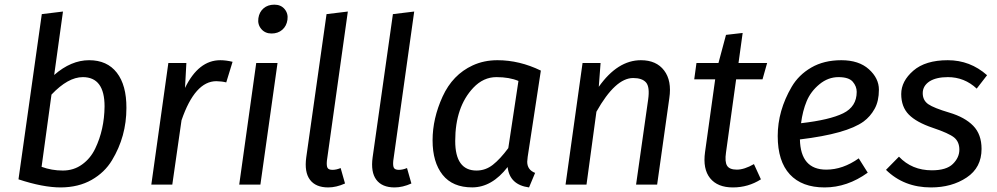

<svg xmlns="http://www.w3.org/2000/svg" viewBox="-20 -800 4322 832"><path d="M338.9 -465.8Q274.9 -465.8 203.1 -390.1L160.2 -77.1Q204.1 -61 252 -61Q299.8 -61 335.9 -87.4Q372.1 -113.3 392.6 -156.2Q432.1 -238.3 433.1 -338.9Q433.1 -465.8 338.9 -465.8ZM527.8 -332Q527.8 -208.5 465.3 -105.5Q433.6 -52.7 377 -20.5Q320.3 11.7 243.2 12.2Q166 12.2 60.1 -22.9L161.1 -738.8L252.9 -750L214.8 -475.1Q288.1 -539.1 366.2 -539.1Q444.3 -539.1 486.3 -484.9Q528.3 -430.7 527.8 -332Z M934.6 -539.1Q959.5 -539.1 987.8 -532.2L960.4 -442.9Q941.4 -447.8 917.5 -448.2Q824.7 -448.2 766.6 -278.8L726.6 0H635.7L709.5 -526.9H787.6L781.7 -418.9Q840.3 -539.1 934.6 -539.1Z M1108.4 0H1016.6L1090.3 -526.9H1182.6ZM1122.1 -763.9Q1140.6 -779.8 1168.9 -779.8Q1197.3 -779.8 1213.4 -760.5Q1229.5 -741.2 1225.6 -714.1Q1221.7 -687 1203.1 -670.9Q1184.6 -654.8 1156.7 -654.8Q1128.9 -654.8 1112.3 -674.3Q1095.7 -693.8 1099.6 -720.9Q1103.5 -748 1122.1 -763.9Z M1456.1 -71.8 1475.1 -4.9Q1437 12.2 1402.3 12.2Q1348.1 12.2 1323.2 -21Q1298.3 -54.2 1307.1 -118.2L1395 -738.8L1487.3 -750L1396.5 -103Q1394.5 -81.1 1399.4 -72.5Q1404.3 -64 1420.9 -64Q1437.5 -64 1456.1 -71.8Z M1743.7 -71.8 1762.7 -4.9Q1724.6 12.2 1689.9 12.2Q1635.7 12.2 1610.8 -21Q1585.9 -54.2 1594.7 -118.2L1682.6 -738.8L1774.9 -750L1684.1 -103Q1682.1 -81.1 1687 -72.5Q1691.9 -64 1708.5 -64Q1725.1 -64 1743.7 -71.8Z M2031.2 -419.9Q1952.6 -336.9 1952.6 -189Q1952.6 -61 2044.9 -61Q2084 -61 2115.7 -85.9Q2147.5 -110.8 2182.6 -158.2L2226.6 -449.2Q2187.5 -465.8 2131.1 -465.8Q2074.7 -465.8 2031.2 -419.9ZM2135.7 -539.1Q2231 -539.1 2323.7 -494.1L2266.6 -120.1Q2264.6 -104 2264.6 -99.1Q2264.6 -64 2298.8 -50.8L2272.5 12.2Q2188.5 1 2179.7 -76.2Q2111.8 11.7 2026.6 12Q1941.4 12.2 1897.9 -42.5Q1854.5 -97.2 1854.5 -191.9Q1854.5 -286.6 1897.9 -381.6Q1941.4 -476.6 2028.3 -516.6Q2077.1 -539.1 2135.7 -539.1Z M2757.3 -539.1Q2824.2 -539.1 2857.9 -494.6Q2891.6 -450.2 2880.4 -375L2827.6 0H2736.3L2788.6 -368.2Q2796.4 -423.3 2779.5 -442.6Q2762.7 -461.9 2723.6 -461.9Q2646.5 -461.9 2564.5 -315.9L2521.5 0H2430.7L2504.4 -526.9H2582.5L2574.7 -423.8Q2656.2 -539.1 2757.3 -539.1Z M3247.1 -88.9 3277.3 -22.9Q3222.2 12.2 3155.8 12.2Q3089.4 12.2 3057.1 -27.8Q3024.9 -67.9 3035.2 -141.1L3079.1 -456.1H2988.3L2998 -526.9H3093.3L3126 -648.9L3198.2 -657.2L3180.2 -526.9H3304.2L3284.2 -456.1H3169.9L3126 -139.2Q3120.1 -99.1 3130.6 -82Q3141.1 -64.9 3173.1 -64.9Q3205.1 -64.9 3247.1 -88.9Z M3692.4 -401.9Q3692.4 -425.8 3675.3 -445.8Q3658.2 -465.8 3613.3 -465.8Q3568.4 -465.8 3530.8 -434.8Q3493.2 -403.8 3475.6 -361.6Q3458 -319.3 3451.2 -266.1Q3575.2 -280.3 3633.8 -309.1Q3692.4 -337.9 3692.4 -401.9ZM3722.2 -273.4Q3648.9 -220.2 3446.3 -195.8Q3449.2 -64.9 3560.5 -64.9Q3632.3 -64.9 3701.2 -113.8L3740.2 -51.8Q3651.4 12.2 3553.2 12.2Q3455.1 12.2 3402.6 -44.4Q3350.1 -101.1 3350.1 -210.7Q3350.1 -320.3 3410.6 -423.8Q3440.9 -475.6 3495.6 -507.3Q3550.3 -539.1 3626 -539.1Q3701.7 -539.1 3745.1 -500Q3788.6 -460.9 3788.6 -411.4Q3788.6 -361.8 3770 -328.4Q3751.5 -294.9 3722.2 -273.4Z M4257.3 -474.1 4212.4 -416Q4159.2 -465.8 4087.4 -465.8Q4037.1 -465.8 4007.8 -447.3Q3978.5 -427.7 3978.5 -396.5Q3978.5 -365.2 4002.4 -348.6Q4026.4 -332 4093.8 -312Q4161.1 -292 4197.3 -254.9Q4233.4 -217.8 4233.4 -154.8Q4233.4 -73.7 4168.9 -30.8Q4104.5 12.2 4014.2 12.2Q3897 12.2 3819.3 -64L3875.5 -121.1Q3931.6 -62 4018.1 -62Q4081.1 -62 4109.1 -89.6Q4137.2 -117.2 4137.2 -151.4Q4137.2 -185.5 4114.7 -204.1Q4091.8 -222.7 4021.5 -246.3Q3951.2 -270 3918.2 -303.5Q3885.3 -336.9 3885.3 -392.6Q3885.3 -448.2 3937.7 -493.7Q3990.2 -539.1 4087.2 -539.1Q4184.1 -539.1 4257.3 -474.1Z"/></svg>

Font: FiraSans-Italic
Style: Italic
Weight: 400
Italic angle: -8°
Designer: Carrois Corporate & Edenspiekermann AG
Foundry: Carrois Corporate GbR & Edenspiekermann AG
Version: Version 3.106;PS 003.106;hotconv 1.0.70;makeotf.lib2.5.58329